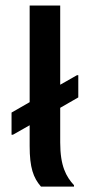

<svg xmlns="http://www.w3.org/2000/svg" viewBox="-20 -687 338 707"><path d="M27.5 -190.8 89.2 -225.8V-149.2C89.2 -70 102.5 -32.5 130.8 0H252.5V-5C223.3 -36.7 201.7 -75.8 201.7 -162.5V-290L268.3 -328.3V-410H263.3L201.7 -375V-666.7H89.2V-310.8L22.5 -272.5V-190.8Z"/></svg>

Font: Familjen Grotesk Medium
Style: Regular
Weight: 500
Designer: Anders Wikstroem, Jonas Baeckman, Matilda Gysing, Kristian Moeller
Foundry: Familjen STHLM AB
Version: Version 2.000